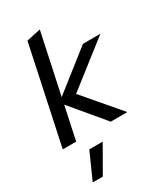

<svg xmlns="http://www.w3.org/2000/svg" viewBox="-238 -825 1047 1202"><g transform="rotate(-30 285.5 -224.5)"><path d="M5 0 154 -700 256 -722 163 -287 445 -509H571L251 -259L472 0H352L153 -238L102 0ZM149 83H246L137 273H64Z"/></g></svg>

Font: Red Hat Display Medium
Style: Italic
Weight: 500
Italic angle: -12°
Designer: Pentagram / MCKL
Foundry: Pentagram / MCKL
Version: Version 1.003; Red Hat Display Medium Italic